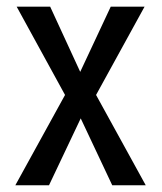

<svg xmlns="http://www.w3.org/2000/svg" viewBox="-20 -548 479 568"><path d="M217.3 -335.4 307.6 -528.3H407.7L264.2 -267.1L411.1 0H312L218.8 -197.8L125 0H25.4L172.4 -267.1L29.3 -528.3H128.4Z"/></svg>

Font: Roboto Condensed
Style: Regular
Weight: 400
Designer: Google
Version: Version 2.001047; 2015